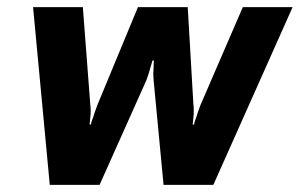

<svg xmlns="http://www.w3.org/2000/svg" viewBox="-20 -520 843 540"><path d="M73 -500H213L234 -225Q235 -220 235 -208Q235 -196 234 -190L232 -170H236Q237 -179 242 -190Q244 -198 254 -225L368 -500H508L524 -225Q525 -220 525 -208Q525 -196 524 -190L522 -170H526Q527 -179 532 -190Q534 -198 544 -225L663 -500H803L580 0H440L412 -295L411 -312L412 -330Q412 -343 413 -350H409L403 -330Q398 -311 392 -295L260 0H120Z"/></svg>

Font: Scada
Style: Bold Italic
Weight: 700
Italic angle: -10°
Version: Version 4.000